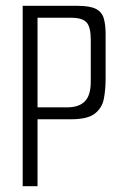

<svg xmlns="http://www.w3.org/2000/svg" viewBox="-20 -640 412 660"><path d="M58 -620H246Q289 -620 309.5 -609.5Q330 -599 336.5 -577.5Q343 -556 343 -524V-368Q343 -332 337 -300.5Q331 -269 306 -249.5Q281 -230 224 -230H109V0H58ZM211 -271Q251 -271 271.5 -291.5Q292 -312 292 -359V-504Q292 -547 277.5 -563Q263 -579 224 -579H109V-271Z"/></svg>

Font: Smooch Sans Thin
Style: Regular
Weight: 400
Version: Version 1.010